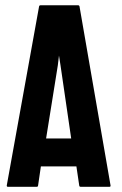

<svg xmlns="http://www.w3.org/2000/svg" viewBox="-20 -716 467 736"><path d="M5.9 -4.9 129.9 -691.9Q130.9 -695.8 134.8 -695.8H279.8Q283.7 -695.8 284.7 -691.9L403.8 -4.9Q404.3 0 399.9 0H289.1Q284.2 0 283.7 -4.9L272.9 -78.1H136.7L126 -4.9Q125.5 0 121.1 0H9.8Q5.9 0 5.9 -4.9ZM201.7 -465.8 156.7 -185.1H252.9L211.9 -465.8L206.1 -502.9Z"/></svg>

Font: Koulen
Style: Regular
Weight: 400
Designer: Danh Hong
Version: Version 8.00;December 21, 2023;FontCreator 13.0.0.2620 64-bi